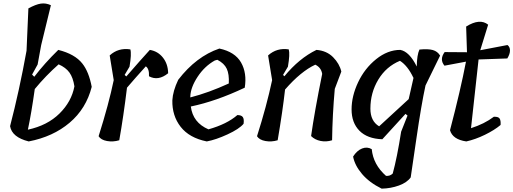

<svg xmlns="http://www.w3.org/2000/svg" viewBox="-20 -842 3056 1143"><path d="M171 -398 184 -385Q245 -465 327 -545Q426 -520 470 -464Q509 -415 526 -325Q493 -195 394.5 -111.5Q296 -28 151 0Q51 -25 40 -91Q95 -302 138 -540L149 -792Q193 -816 223 -820.5Q253 -825 283 -811L225 -573L204 -458ZM146 -70Q262 -95 334 -166Q406 -237 423 -328Q415 -380 393.5 -410Q372 -440 329 -459Q252 -391 187 -312Q167 -169 146 -70Z M722 -396 732 -387Q818 -486 872 -545Q920 -537 950 -499Q980 -461 981 -406Q922 -358 867 -388Q869 -433 848 -447Q782 -374 736 -320Q715 -148 690 -7Q653 4 617 -2.5Q581 -9 567 -31Q628 -224 657 -365L633 -512Q684 -559 756 -548Q764 -521 751 -445Z M1286 -553Q1379 -533 1415 -470Q1451 -407 1437 -320Q1266 -239 1116 -208Q1128 -112 1221 -72Q1331 -103 1393 -157Q1417 -157 1425.5 -145Q1434 -133 1430 -105Q1404 -74 1334.5 -42Q1265 -10 1211 0Q1107 -21 1055.5 -87Q1004 -153 1006 -245Q1009 -300 1041 -367Q1148 -506 1286 -553ZM1113 -268V-262Q1222 -290 1342 -345Q1345 -400 1330 -432.5Q1315 -465 1274 -486L1259 -482Q1198 -448 1156.5 -385Q1115 -322 1113 -268Z M1665 -396 1673 -388Q1761 -495 1864 -545Q1925 -540 1963 -501.5Q2001 -463 2012 -416L1973 -313Q1959 -157 1957 -7Q1922 4 1888 -3Q1854 -10 1832 -32Q1852 -175 1898 -402Q1892 -440 1857 -457Q1771 -417 1677 -309Q1663 -183 1633 -7Q1596 4 1560 -2.5Q1524 -9 1510 -31Q1567 -210 1600 -365L1576 -512Q1628 -559 1699 -548Q1707 -520 1694 -445Z M2394 -164 2256 -13Q2167 -16 2120 -63.5Q2073 -111 2073 -190.5Q2073 -270 2112 -352.5Q2151 -435 2219.5 -490Q2288 -545 2363 -545Q2417 -535 2461 -446Q2462 -515 2477 -547Q2529 -552 2557 -544Q2585 -536 2600 -511L2513 -333Q2488 -218 2458.5 -14.5Q2429 189 2425 214Q2403 245 2354.5 262.5Q2306 280 2252 281Q2179 245 2135.5 194Q2092 143 2082 90Q2105 54 2135.5 42Q2166 30 2193 46Q2202 138 2278 205Q2302 207 2318 191Q2344 96 2368 -58L2406 -154ZM2185 -195Q2185 -121 2237 -90Q2389 -229 2413 -252L2442 -380L2441 -379Q2407 -451 2361 -480Q2279 -446 2232 -368Q2185 -290 2185 -195Z M3000 -494 2829 -488Q2828 -479 2784 -79Q2863 -104 2920 -147Q2947 -148 2954.5 -136Q2962 -124 2960 -98Q2923 -67 2866.5 -39.5Q2810 -12 2756 0Q2674 -12 2659 -67Q2722 -307 2754 -475L2626 -451Q2595 -488 2627 -532L2760 -531L2755 -684Q2837 -735 2886 -695L2839 -543L3001 -574Q3016 -563 3016 -541.5Q3016 -520 3000 -494Z"/></svg>

Font: Tillana Medium
Style: Regular
Weight: 500
Designer: Lipi Raval (Devanagari, Latin), Jonny Pinhorn (Latin)
Foundry: Indian Type Foundry
Version: Version 2.003;PS 1.0;hotconv 1.0.79;makeotf.lib2.5.61930; tt